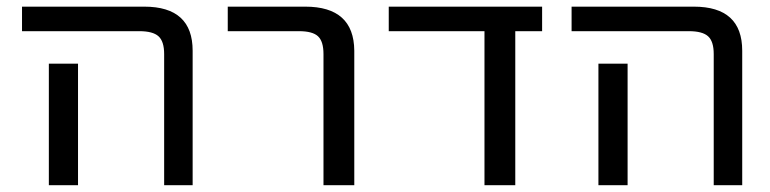

<svg xmlns="http://www.w3.org/2000/svg" viewBox="-20 -544 2271 566"><path d="M44.9 -452.1V-524.4H405.3Q547.9 -524.4 547.9 -394.5V2H463.9V-384.8Q463.9 -421.9 447.3 -437Q430.7 -452.1 390.6 -452.1ZM210 -356.4V-77.1V2H124V-77.1V-356.4Z M651.4 -452.1V-524.4H879.9Q1023.4 -524.4 1024.4 -394.5V2H933.6V-384.8Q933.6 -421.9 917.5 -437Q901.4 -452.1 861.3 -452.1Z M1499 2H1408.2V-452.1H1126V-524.4H1578.1V-452.1H1499Z M1665 -452.1V-524.4H2025.4Q2168 -524.4 2168 -394.5V2H2084V-384.8Q2084 -421.9 2067.4 -437Q2050.8 -452.1 2010.7 -452.1ZM1830.1 -356.4V-77.1V2H1744.1V-77.1V-356.4Z"/></svg>

Font: Gen Shin Gothic Regular
Style: Regular
Weight: 400
Designer: [Source Han Sans]
Ryoko NISHIZUKA  (kana & ideographs); Paul D. Hunt (Latin, Greek & Cyrillic); Wenlong ZHANG  (bopomofo
Version: Version 1.002.20150607